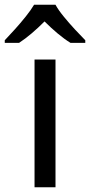

<svg xmlns="http://www.w3.org/2000/svg" viewBox="-60 -786 378 806"><path d="M173 0H85V-536H173ZM173 -766Q185 -744 207.5 -716.5Q230 -689 254.5 -662.5Q279 -636 298 -617V-606H236Q210 -622 182 -645.5Q154 -669 127 -696Q100 -669 73 -646Q46 -623 20 -606H-40V-617Q-21 -637 2.5 -663Q26 -689 48 -716.5Q70 -744 83 -766Z"/></svg>

Font: Noto Sans Tai Le
Style: Regular
Weight: 400
Designer: Monotype Design Team
Foundry: Monotype Imaging Inc.
Version: Version 2.002; ttfautohint (v1.8.4.7-5d5b)